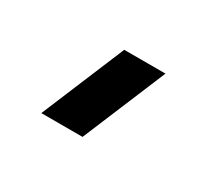

<svg xmlns="http://www.w3.org/2000/svg" viewBox="-53 -812 415 369"><g transform="rotate(30 154.5 -627.5)"><path d="M151.5 -535H60L137.2 -720H228.7Z"/></g></svg>

Font: Vela Sans GX ExtLt
Style: Regular
Weight: 200
Designer: Principal design: Mikhail Sharanda - project Manrope.
Design modification: Ravid Balaliev
Foundry: Mikhail Sharanda
Version: Version 1.001